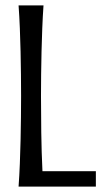

<svg xmlns="http://www.w3.org/2000/svg" viewBox="-20 -691 380 711"><path d="M141.1 -670.9Q138.2 -629.4 136.5 -585.9Q134.8 -542.5 133.8 -499.5Q132.8 -456.5 132.3 -415Q131.8 -373.5 131.8 -335.9Q131.8 -272.9 132.8 -200.9Q133.8 -128.9 137.2 -57.1H335V0H48.8Q51.8 -41.5 53.5 -85.2Q55.2 -128.9 56.2 -172.1Q57.1 -215.3 57.6 -256.8Q58.1 -298.3 58.1 -335.9Q58.1 -373.5 57.6 -415Q57.1 -456.5 56.2 -499.5Q55.2 -542.5 53.5 -585.9Q51.8 -629.4 48.8 -670.9Z"/></svg>

Font: Crushed
Style: Regular
Weight: 400
Width: 3
Designer: Astigmatic (AOETI)
Foundry: Astigmatic (AOETI)
Version: Version 001.001